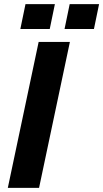

<svg xmlns="http://www.w3.org/2000/svg" viewBox="-20 -914 502 934"><path d="M18 0 168 -710H320L170 0ZM79 -773 104 -894H247L222 -773ZM294 -773 319 -894H462L437 -773Z"/></svg>

Font: Geist
Style: Bold Italic
Weight: 700
Italic angle: -12°
Designer: Basement.studio, Andrés Briganti, Mateo Zaragoza
Foundry: Basement.studio, Vercel, Andrés Briganti, Guido Ferreyra, Mateo Zaragoza
Version: Version 1.500; ttfautohint (v1.8.4.7-5d5b)